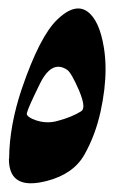

<svg xmlns="http://www.w3.org/2000/svg" viewBox="-20 -431 287 452"><path d="M138.2 -266.6Q127.4 -273.9 117.2 -273.9Q93.8 -273.9 74.2 -234.4Q45.9 -176.8 43.5 -165.5Q43 -164.1 43 -163.1Q43 -157.2 56.6 -150.9Q74.2 -143.1 92.3 -143.1Q105 -143.1 117.7 -147Q148.9 -155.3 170.9 -168.9Q176.3 -172.4 176.3 -181.2Q176.3 -193.8 166 -218.3Q147.9 -259.8 138.2 -266.6ZM216.8 -168.5Q204.6 -112.8 178.7 -66.9Q152.8 -21 89.8 -4.9Q68.8 0.5 52.7 0.5Q1 0.5 1 -56.6Q1 -57.6 1.5 -58.1Q2 -134.8 31.2 -221.7Q73.7 -346.2 115.2 -385.3Q142.1 -411.1 164.1 -411.1Q175.3 -411.1 185.1 -404.3Q213.9 -384.3 224.6 -318.8Q228.5 -294.4 228.5 -268.1Q228.5 -222.2 216.8 -168.5Z"/></svg>

Font: Aref Ruqaa
Style: Regular
Weight: 400
Designer: Abdullah Aref
Version: Version 1.002